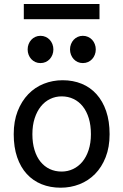

<svg xmlns="http://www.w3.org/2000/svg" viewBox="-20 -896 597 929"><path d="M46.4 -246.6Q46.4 -309.6 65.4 -358.2Q84.5 -406.7 116.7 -440.2Q148.9 -473.6 191.9 -490.7Q234.9 -507.8 283.2 -507.8Q333.5 -507.8 375.2 -490.7Q417 -473.6 447 -440.2Q477.1 -406.7 493.7 -358.2Q510.3 -309.6 510.3 -246.6Q510.3 -183.6 491.2 -135.3Q472.2 -86.9 439.9 -54.2Q407.7 -21.5 364.7 -4.6Q321.8 12.2 273.4 12.2Q223.1 12.2 181.4 -4.6Q139.6 -21.5 109.6 -54.2Q79.6 -86.9 63 -135.3Q46.4 -183.6 46.4 -246.6ZM136.7 -246.6Q136.7 -204.1 147 -170.4Q157.2 -136.7 176 -113.5Q194.8 -90.3 220.7 -78.1Q246.6 -65.9 278.3 -65.9Q307.6 -65.9 333.5 -78.1Q359.4 -90.3 378.7 -113.5Q397.9 -136.7 408.9 -170.4Q419.9 -204.1 419.9 -246.6Q419.9 -289.6 409.7 -323.5Q399.4 -357.4 380.6 -381.1Q361.8 -404.8 335.7 -417.2Q309.6 -429.7 278.3 -429.7Q248.5 -429.7 222.7 -417.2Q196.8 -404.8 177.7 -381.1Q158.7 -357.4 147.7 -323.5Q136.7 -289.6 136.7 -246.6ZM318.8 -656.7Q318.8 -670.4 323.5 -682.4Q328.1 -694.3 336.4 -703.4Q344.7 -712.4 356 -717.5Q367.2 -722.7 380.9 -722.7Q394.5 -722.7 406 -717.5Q417.5 -712.4 425.8 -703.4Q434.1 -694.3 438.7 -682.4Q443.4 -670.4 443.4 -656.7Q443.4 -643.1 438.7 -631.1Q434.1 -619.1 425.8 -610.1Q417.5 -601.1 406 -595.9Q394.5 -590.8 380.9 -590.8Q367.2 -590.8 356 -595.9Q344.7 -601.1 336.4 -610.1Q328.1 -619.1 323.5 -631.1Q318.8 -643.1 318.8 -656.7ZM113.8 -656.7Q113.8 -670.4 118.4 -682.4Q123 -694.3 131.3 -703.4Q139.6 -712.4 150.9 -717.5Q162.1 -722.7 175.8 -722.7Q189.5 -722.7 200.9 -717.5Q212.4 -712.4 220.7 -703.4Q229 -694.3 233.6 -682.4Q238.3 -670.4 238.3 -656.7Q238.3 -643.1 233.6 -631.1Q229 -619.1 220.7 -610.1Q212.4 -601.1 200.9 -595.9Q189.5 -590.8 175.8 -590.8Q162.1 -590.8 150.9 -595.9Q139.6 -601.1 131.3 -610.1Q123 -619.1 118.4 -631.1Q113.8 -643.1 113.8 -656.7ZM95.2 -876.5H461.4V-803.2H95.2Z"/></svg>

Font: Andika DR AuSIL
Style: Regular
Weight: 400
Designer: Annie Olsen & Victor Gaultney
Foundry: SIL International
Version: Version 0.003